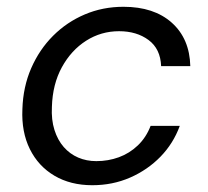

<svg xmlns="http://www.w3.org/2000/svg" viewBox="-20 -534 614 566"><path d="M252 12Q188 12 140.5 -16Q93 -44 68 -94.5Q43 -145 46 -212Q48 -278 72 -333Q96 -388 136.5 -428.5Q177 -469 230 -491.5Q283 -514 344 -514Q434 -514 486.5 -467Q539 -420 541 -339H455Q453 -390 418 -416Q383 -442 331 -442Q278 -442 234 -414Q190 -386 162.5 -336Q135 -286 133 -219Q131 -181 140.5 -151Q150 -121 168 -100.5Q186 -80 210.5 -69.5Q235 -59 264 -59Q299 -59 330.5 -70.5Q362 -82 386.5 -105.5Q411 -129 424 -163H510Q491 -111 453 -72Q415 -33 363.5 -10.5Q312 12 252 12Z"/></svg>

Font: DM Sans 16pt
Style: Italic
Weight: 400
Italic angle: -10°
Version: Version 4.004;gftools[0.9.30]